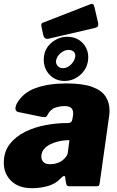

<svg xmlns="http://www.w3.org/2000/svg" viewBox="-21 -978 614 1008"><path d="M296 -40Q271 -13 231 -1.5Q191 10 147 10Q77 10 38 -28Q-1 -66 -1 -123Q-1 -182 30.5 -222Q62 -262 112 -286.5Q162 -311 220 -321.5Q278 -332 330 -332H337Q356 -332 359 -352L362 -369Q363 -373 363 -376.5Q363 -380 363 -383Q363 -403 352 -412Q341 -421 318 -421Q294 -421 268.5 -412.5Q243 -404 227 -372Q224 -366 219 -364Q214 -362 201 -364L74 -390Q66 -392 61.5 -400.5Q57 -409 66 -432Q98 -491 165.5 -515.5Q233 -540 328 -540Q413 -540 462.5 -522Q512 -504 533 -472Q554 -440 554 -398Q554 -391 553.5 -384Q553 -377 552 -369L503 -21Q501 -6 498 -3Q495 0 481 0H344Q331 0 328 -9Q325 -18 323 -32L322 -44Q320 -66 296 -40ZM342 -230Q344 -239 343 -241Q342 -243 333 -242L319 -241Q304 -240 283 -235Q262 -230 242 -220Q222 -210 209 -194Q196 -178 196 -155Q196 -139 207 -127.5Q218 -116 240 -116Q263 -116 280 -122Q297 -128 307 -136Q317 -144 325.5 -155Q334 -166 335 -177ZM494 -859Q496 -848 493.5 -841.5Q491 -835 476 -831L235 -775Q222 -772 215 -778Q208 -784 206 -794L197 -837Q193 -854 202 -858L454 -956Q461 -959 466.5 -956.5Q472 -954 475 -940ZM441 -659Q434 -613 398.5 -583Q363 -553 317 -553Q283 -553 257 -570.5Q231 -588 218 -617.5Q205 -647 210 -683Q216 -727 252 -756Q288 -785 333 -785Q368 -785 394 -768Q420 -751 433 -722.5Q446 -694 441 -659ZM374 -680Q376 -697 366 -706.5Q356 -716 339 -716Q317 -716 297 -699Q277 -682 273 -658Q272 -642 282.5 -631Q293 -620 309 -620Q332 -620 351 -638.5Q370 -657 374 -680Z"/></svg>

Font: Libre Franklin Thin Black
Style: Italic
Weight: 900
Italic angle: -8°
Version: Version 2.000